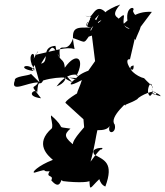

<svg xmlns="http://www.w3.org/2000/svg" viewBox="-20 -624 725 842"><path d="M116 -300C107 -291 41 -291 45 -271C23 -213 103 -265 147 -262C130 -230 106 -262 160 -193C83 -203 139 -241 143 -217C148 -287 154 -240 169 -271C249 -295 314 -278 317 -283C277 -253 279 -240 339 -273C324 -221 289 -181 364 -238C318 -219 258 -177 268 -172L346 -101L349 -66C331 -43 264 23 323 27C333 -15 297 -43 312 19C262 -21 258 -33 289 -60C216 -71 278 -54 204 -118C201 -105 213 -83 208 -62C128 7 192 60 212 77C147 102 115 135 132 133C214 108 134 137 229 124C192 81 153 107 205 117C170 162 219 137 205 167C249 218 246 148 254 170C324 179 384 175 372 166C375 217 373 202 416 161C412 130 410 182 442 194C481 89 436 78 394 54C376 28 417 23 430 25C418 48 440 -2 377 85C395 22 401 -29 407 -53C465 -52 462 -77 472 -96C432 -28 495 -33 483 -78C456 -110 544 -182 561 -196L431 -145C507 -141 516 -182 531 -159C516 -164 556 -171 583 -190C589 -202 670 -242 665 -209C620 -223 675 -238 638 -203C611 -220 654 -308 646 -213L685 -202C671 -224 636 -212 649 -243C643 -252 627 -264 612 -281C581 -287 526 -330 566 -337C568 -280 516 -370 550 -364L577 -480L646 -572C567 -576 543 -533 520 -518C551 -486 538 -526 574 -448C584 -481 610 -515 590 -524C603 -494 550 -568 547 -506C591 -592 578 -533 563 -576C580 -601 513 -599 548 -497C490 -511 554 -590 500 -542C497 -550 463 -554 507 -604C484 -597 444 -576 443 -570C398 -616 384 -540 372 -555C395 -542 319 -563 380 -550C350 -493 365 -497 361 -519C383 -547 325 -500 394 -503C314 -502 285 -517 307 -409C269 -420 226 -403 134 -383C156 -400 151 -423 114 -335C163 -417 75 -399 137 -310C105 -356 47 -325 124 -313C156 -350 97 -284 132 -339L153 -263ZM398 -322C323 -308 286 -260 329 -271C239 -297 245 -289 297 -263C240 -324 302 -274 228 -245C283 -321 339 -291 315 -291C355 -366 316 -401 264 -327C261 -376 238 -344 223 -423C155 -418 201 -352 160 -345C216 -433 204 -433 243 -371C232 -459 272 -373 301 -457C366 -435 340 -427 391 -494C334 -480 406 -486 378 -482C362 -506 461 -560 409 -522C421 -522 358 -582 379 -521L414 -560L365 -462L383 -468L397 -356L344 -281Z"/></svg>

Font: Hussar Lance
Style: Italic
Weight: 700
Foundry: Cannot Into Space Fonts, PlusOne Fonts
Version: Version 2.27